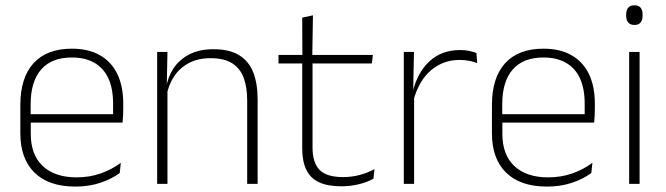

<svg xmlns="http://www.w3.org/2000/svg" viewBox="-20 -678 2456 708"><path d="M258 10Q160 10 107.5 -41.2Q55 -92.5 55 -186.5V-290.5Q55 -391.5 103.8 -445Q152.5 -498.5 245 -498.5Q306.5 -498.5 348.8 -474.2Q391 -450 412.8 -404.8Q434.5 -359.5 434.5 -295.5V-278Q434.5 -265.5 434 -253Q433.5 -240.5 432 -226H396.5Q397 -246 397 -263.8Q397 -281.5 397 -296Q397 -351 379.8 -388.8Q362.5 -426.5 328.5 -446.2Q294.5 -466 245 -466Q170.5 -466 131.8 -421.8Q93 -377.5 93 -293V-245L93.5 -239V-184Q93.5 -146.5 104.2 -117Q115 -87.5 136.5 -66.8Q158 -46 189.5 -35Q221 -24 262.5 -24Q309.5 -24 350 -38Q390.5 -52 425.5 -77.5L421.5 -40Q391 -17.5 349.5 -3.8Q308 10 258 10ZM74.5 -226V-257H422V-226Z M891.5 0V-308Q891.5 -356.5 878.5 -391.2Q865.5 -426 835.8 -444.8Q806 -463.5 756.5 -463.5Q710.5 -463.5 676.5 -445.5Q642.5 -427.5 621.8 -396Q601 -364.5 594 -324L583.5 -355H593Q598.5 -393.5 619.5 -425.5Q640.5 -457.5 677.5 -477Q714.5 -496.5 767 -496.5Q826.5 -496.5 862.2 -474.2Q898 -452 914 -410.8Q930 -369.5 930 -311.5V0ZM559.5 0V-486.5H597.5L595 -362.5L597.5 -361V0Z M1239 9Q1188 9 1156.2 -6Q1124.5 -21 1109.5 -52Q1094.5 -83 1094.5 -130V-459.5H1132.5V-134Q1132.5 -78.5 1158.2 -51.8Q1184 -25 1245.5 -25Q1276 -25 1305.2 -32.5Q1334.5 -40 1361 -54.5L1357 -19Q1334 -6 1302.8 1.5Q1271.5 9 1239 9ZM1007 -444V-475.5H1355L1351 -444ZM1095 -469.5 1094.5 -613 1134 -621.5 1131.5 -469.5Z M1504 -305.5 1491.5 -333.5 1501.5 -337Q1518 -409 1563 -451.2Q1608 -493.5 1676.5 -493.5Q1696 -493.5 1711 -490.2Q1726 -487 1737 -482.5L1739.5 -445.5Q1726.5 -450.5 1710 -453.8Q1693.5 -457 1674 -457Q1614.5 -457 1569.2 -418.8Q1524 -380.5 1504 -305.5ZM1469 0V-486.5H1506.5L1503.5 -338L1507 -334.5V0Z M1997 10Q1899 10 1846.5 -41.2Q1794 -92.5 1794 -186.5V-290.5Q1794 -391.5 1842.8 -445Q1891.5 -498.5 1984 -498.5Q2045.5 -498.5 2087.8 -474.2Q2130 -450 2151.8 -404.8Q2173.5 -359.5 2173.5 -295.5V-278Q2173.5 -265.5 2173 -253Q2172.5 -240.5 2171 -226H2135.5Q2136 -246 2136 -263.8Q2136 -281.5 2136 -296Q2136 -351 2118.8 -388.8Q2101.5 -426.5 2067.5 -446.2Q2033.5 -466 1984 -466Q1909.5 -466 1870.8 -421.8Q1832 -377.5 1832 -293V-245L1832.5 -239V-184Q1832.5 -146.5 1843.2 -117Q1854 -87.5 1875.5 -66.8Q1897 -46 1928.5 -35Q1960 -24 2001.5 -24Q2048.5 -24 2089 -38Q2129.5 -52 2164.5 -77.5L2160.5 -40Q2130 -17.5 2088.5 -3.8Q2047 10 1997 10ZM1813.5 -226V-257H2161V-226Z M2300 0V-486.5H2338.5V0ZM2319.5 -586Q2304.5 -586 2296.8 -594.8Q2289 -603.5 2289 -620.5V-624.5Q2289 -641 2296.8 -649.8Q2304.5 -658.5 2319.5 -658.5Q2334.5 -658.5 2342 -649.8Q2349.5 -641 2349.5 -624.5V-620.5Q2349.5 -603.5 2342 -594.8Q2334.5 -586 2319.5 -586Z"/></svg>

Font: Anek Bangla
Style: Extra-light
Weight: 200
Designer: Sulekha Rajkumar (Bangla), Yesha Goshar (Latin)
Foundry: Ek Type
Version: Version 1.002;March 21, 2022;FontCreator 13.0.0.2683 64-bit